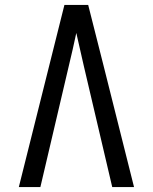

<svg xmlns="http://www.w3.org/2000/svg" viewBox="-20 -755 616 775"><path d="M56 0H143L258 -490Q266 -523 273.5 -556Q281 -589 288 -622Q295 -589 303 -556Q311 -523 318 -490L433 0H521L398 -490L336 -735H240Z"/></svg>

Font: Iosevka SS01 Extended
Style: Regular
Weight: 400
Width: 7
Monospace: yes
Designer: Belleve Invis
Foundry: Belleve Invis
Version: Version 3.4.7; ttfautohint (v1.8.3)